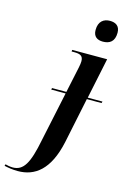

<svg xmlns="http://www.w3.org/2000/svg" viewBox="-286 -828 758 1136"><g transform="rotate(15 93.0 -260.0)"><path d="M231 -630C272 -630 302 -649 302 -703C302 -746 274 -760 241 -760C203 -760 172 -739 172 -686C172 -645 197 -630 231 -630ZM-57 240C47 240 132 179 170 2L228 -277H318L321 -287H231L283 -536H69L68 -526H84C121 -526 139 -518 139 -485C139 -475 137 -462 134 -447L100 -287H12L10 -277H98L34 25C5 174 -26 227 -92 227C-106 227 -128 223 -137 220L-140 230C-118 235 -90 240 -57 240Z"/></g></svg>

Font: Noto Serif Display SemiBold
Style: Italic
Weight: 600
Italic angle: -12°
Designer: Monotype Design Team
Foundry: Monotype Imaging Inc.
Version: Version 2.009